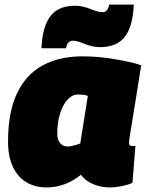

<svg xmlns="http://www.w3.org/2000/svg" viewBox="-20 -805 640 835"><path d="M456 10Q431 10 407.5 3.5Q384 -3 364.5 -15Q345 -27 332 -45Q311 -28 287 -15.5Q263 -3 237 3.5Q211 10 181 10Q133 10 95.5 -12Q58 -34 36.5 -78.5Q15 -123 15 -190Q15 -316 53.5 -398Q92 -480 164.5 -520Q237 -560 339 -560Q372 -560 407.5 -557Q443 -554 477.5 -548Q512 -542 542 -535.5Q572 -529 594 -521Q580 -433 570.5 -373.5Q561 -314 555 -278Q549 -242 546 -223Q543 -204 542 -196Q541 -188 541 -186Q541 -178 544 -174Q547 -170 555 -170Q558 -170 562 -170Q566 -170 569 -171L556 -10Q540 -2 511.5 4Q483 10 456 10ZM329 -181 362 -388Q352 -392 341 -393Q330 -394 319 -394Q294 -394 273.5 -371.5Q253 -349 241 -310.5Q229 -272 229 -224Q229 -196 242 -182Q255 -168 272 -168Q282 -168 291.5 -170Q301 -172 311 -175Q321 -178 329 -181ZM160 -595Q161 -609 162.5 -621.5Q164 -634 165 -645Q177 -716 211 -748Q245 -780 307 -780Q325 -780 341.5 -776Q358 -772 373 -766Q388 -760 401 -756Q414 -752 426 -752Q431 -752 435 -753.5Q439 -755 442 -757.5Q445 -760 447 -763Q450 -768 451.5 -772.5Q453 -777 455 -785H562Q561 -772 560 -759Q559 -746 557 -735Q546 -665 511.5 -632.5Q477 -600 415 -600Q396 -600 379.5 -604Q363 -608 348.5 -614Q334 -620 321 -624Q308 -628 296 -628Q289 -628 283 -624Q277 -620 273 -614Q271 -610 270 -606.5Q269 -603 267 -595Z"/></svg>

Font: Georama ExtraCondensed Thin Black
Style: Italic
Weight: 900
Italic angle: -9°
Version: Version 1.001